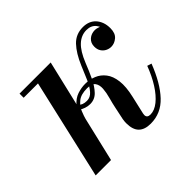

<svg xmlns="http://www.w3.org/2000/svg" viewBox="-116 -626 791 791"><g transform="rotate(-45 279.5 -230.0)"><path d="M47.5 0 147.5 -436H64V-460H245.5L137 0ZM359 10Q324 10 306.2 -7.8Q288.5 -25.5 288.5 -63Q288.5 -67 289 -73.8Q289.5 -80.5 290.5 -85L302 -139.5Q306.5 -161.5 313.2 -185.5Q320 -209.5 321.5 -230.8Q323 -252 313.5 -265.5Q304 -279 276 -279Q240.5 -279 221.8 -263.8Q203 -248.5 194.5 -227.8Q186 -207 181.5 -190H164.5Q175.5 -236 195 -259Q214.5 -282 237.8 -289.8Q261 -297.5 283.5 -297.5Q309.5 -297.5 332.5 -288Q355.5 -278.5 371.2 -258Q387 -237.5 391.2 -203.8Q395.5 -170 384 -121L366 -42.5Q365 -38.5 365 -34Q365 -17.5 385 -17.5Q408.5 -17.5 432.8 -37Q457 -56.5 478.8 -90.8Q500.5 -125 517 -169L536 -163Q504 -80.5 461.5 -35.2Q419 10 359 10ZM239.5 -223.5Q226.5 -223.5 214 -227.8Q201.5 -232 194.5 -237.5L202 -256.5Q208 -250 217.2 -246.2Q226.5 -242.5 239.5 -242.5Q259.5 -242.5 274 -259Q288.5 -275.5 300.5 -302.5Q312.5 -329.5 325.5 -361.5Q347 -412.5 374 -441Q401 -469.5 442.5 -469.5Q459.5 -469.5 473.5 -464Q487.5 -458.5 497.8 -447.5Q508 -436.5 513.8 -421Q519.5 -405.5 519.5 -386Q519.5 -356.5 503.2 -342.8Q487 -329 468 -329Q455.5 -329 444.2 -334.8Q433 -340.5 425.8 -351.5Q418.5 -362.5 418.5 -379Q418.5 -400.5 433 -413.2Q447.5 -426 469 -426Q477 -426 488.8 -421.8Q500.5 -417.5 509.5 -408.8Q518.5 -400 518.5 -386H499.5Q499.5 -401 495.8 -412.8Q492 -424.5 485 -433Q478 -441.5 467.8 -446Q457.5 -450.5 444 -450.5Q413.5 -450.5 389.5 -428.2Q365.5 -406 346 -357.5Q332.5 -323 318 -292.5Q303.5 -262 285 -242.8Q266.5 -223.5 239.5 -223.5Z"/></g></svg>

Font: Bodoni Moda 11pt
Style: Italic
Weight: 400
Italic angle: -13°
Version: Version 2.004